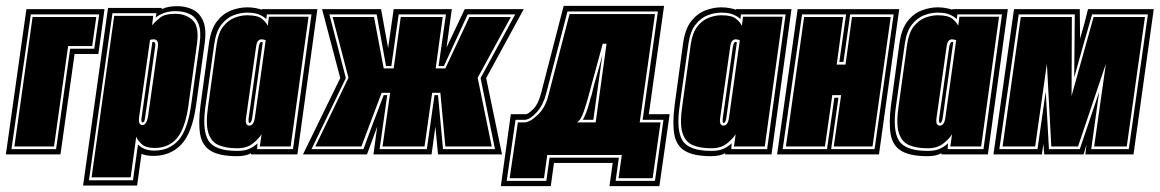

<svg xmlns="http://www.w3.org/2000/svg" viewBox="-48 -526 3950 654"><path d="M-28 0 42 -495H308L287 -342H206L158 0ZM-9 -18H143L191 -360H273L290 -477H57ZM1 -27 63 -468H280L266 -369H184L136 -27Z M235 106 320 -499H503V-495Q516 -501 529.5 -503Q543 -505 556 -505Q585 -505 608.5 -493.5Q632 -482 644 -454.5Q656 -427 649 -377L620 -168Q607 -74 570 -34.5Q533 5 475 5Q449 5 434 -2L419 106ZM255 88H405L422 -34Q430 -25 444 -19Q458 -13 478 -13Q528 -13 559.5 -48Q591 -83 603 -168L632 -377Q638 -421 628 -445Q618 -469 597.5 -478.5Q577 -488 550 -488Q527 -488 510 -481.5Q493 -475 482 -466L485 -481H335ZM264 78 341 -472H474L470 -440Q481 -453 497.5 -466Q514 -479 548 -479Q585 -479 608 -457.5Q631 -436 623 -377L594 -168Q583 -88 554.5 -55Q526 -22 479 -22Q450 -22 436.5 -33.5Q423 -45 416 -60L397 78ZM437 -100Q451 -100 456 -128L490 -368Q493 -392 475 -392Q467 -392 463 -390L426 -128Q422 -100 437 -100ZM438 -109Q432 -109 434 -124L471 -383H475Q482 -383 481 -370L446 -124Q444 -109 438 -109Z M760 6Q701 6 671 -11.5Q641 -29 634 -67.5Q627 -106 635 -168L664 -380Q671 -428 691.5 -454Q712 -480 739.5 -490.5Q767 -501 794 -501Q809 -501 822 -498.5Q835 -496 844 -493V-495H1033L965 0H807V-4Q788 6 760 6ZM760 -12Q786 -12 802 -19.5Q818 -27 829 -38L828 -18H950L1013 -477H861L859 -461Q850 -470 834.5 -476.5Q819 -483 794 -483Q771 -483 747.5 -474Q724 -465 706 -442Q688 -419 682 -377L652 -165Q640 -82 662 -47Q684 -12 760 -12ZM760 -21Q721 -21 696 -32Q671 -43 661.5 -74Q652 -105 661 -165L690 -376Q696 -415 712.5 -436Q729 -457 751 -465.5Q773 -474 794 -474Q829 -474 843.5 -462.5Q858 -451 864 -438L868 -469H1003L942 -27H837L843 -69Q834 -54 813.5 -37.5Q793 -21 760 -21ZM801 -98Q816 -98 820 -124L857 -389Q850 -392 842 -392Q836 -392 831 -386.5Q826 -381 824 -365L790 -124Q788 -109 791.5 -103.5Q795 -98 801 -98ZM802 -107Q800 -107 799 -110.5Q798 -114 799 -124L833 -364Q836 -383 842 -383Q845 -383 847 -382L811 -124Q808 -107 802 -107Z M984 0 1111 -260 1049 -495H1250L1274 -362L1293 -495H1491L1473 -364L1535 -495H1736L1608 -260L1662 0H1444L1435 -95L1422 0H1224L1237 -95L1202 0ZM1013 -18H1190L1224 -110Q1233 -134 1242 -157Q1251 -180 1259 -202H1271L1245 -18H1406L1432 -202H1444L1461 -18H1638L1589 -260L1707 -477H1545L1464 -301H1446L1471 -477H1310L1285 -301H1267L1235 -477H1074L1130 -260ZM1026 -27 1139 -261 1085 -468H1226L1259 -293H1293L1317 -468H1460L1436 -293H1469L1551 -468H1692L1579 -261L1627 -27H1469L1452 -210H1424L1398 -27H1255L1281 -210H1252L1183 -27Z M1658 108 1692 -137H1744Q1752 -138 1770 -156Q1785 -171 1795 -208L1872 -506H2214L2162 -137H2233L2198 108H2028L2039 29H1839L1828 108ZM1678 90H1813L1824 11H2060L2049 90H2183L2212 -118H2141L2193 -487H1885L1812 -206Q1802 -168 1781 -144.5Q1760 -121 1742 -118H1708ZM1688 81 1716 -109H1741Q1761 -112 1786 -137Q1811 -162 1821 -205L1892 -478H2183L2131 -109H2202L2175 81H2059L2070 2H1816L1805 81ZM1917 -109H1981L2018 -377H2005L1958 -204Q1951 -178 1941 -147.5Q1931 -117 1917 -109ZM1937 -118Q1946 -133 1952.5 -153Q1959 -173 1964 -193L1967 -202Q1975 -237 1985 -270Q1990 -287 1995 -305Q2000 -323 2004 -340L1973 -118Z M2375 6Q2316 6 2286 -11.5Q2256 -29 2249 -67.5Q2242 -106 2250 -168L2279 -380Q2286 -428 2306.5 -454Q2327 -480 2354.5 -490.5Q2382 -501 2409 -501Q2424 -501 2437 -498.5Q2450 -496 2459 -493V-495H2648L2580 0H2422V-4Q2403 6 2375 6ZM2375 -12Q2401 -12 2417 -19.5Q2433 -27 2444 -38L2443 -18H2565L2628 -477H2476L2474 -461Q2465 -470 2449.5 -476.5Q2434 -483 2409 -483Q2386 -483 2362.5 -474Q2339 -465 2321 -442Q2303 -419 2297 -377L2267 -165Q2255 -82 2277 -47Q2299 -12 2375 -12ZM2375 -21Q2336 -21 2311 -32Q2286 -43 2276.5 -74Q2267 -105 2276 -165L2305 -376Q2311 -415 2327.5 -436Q2344 -457 2366 -465.5Q2388 -474 2409 -474Q2444 -474 2458.5 -462.5Q2473 -451 2479 -438L2483 -469H2618L2557 -27H2452L2458 -69Q2449 -54 2428.5 -37.5Q2408 -21 2375 -21ZM2416 -98Q2431 -98 2435 -124L2472 -389Q2465 -392 2457 -392Q2451 -392 2446 -386.5Q2441 -381 2439 -365L2405 -124Q2403 -109 2406.5 -103.5Q2410 -98 2416 -98ZM2417 -107Q2415 -107 2414 -110.5Q2413 -114 2414 -124L2448 -364Q2451 -383 2457 -383Q2460 -383 2462 -382L2426 -124Q2423 -107 2417 -107Z M2599 0 2669 -495H3015L2946 0ZM2618 -18H2769L2794 -193H2808L2783 -18H2931L2996 -477H2848L2825 -315H2811L2834 -477H2684ZM2629 -27 2691 -468H2824L2802 -306H2832L2854 -468H2986L2924 -27H2792L2817 -202H2787L2762 -27Z M3112 6Q3053 6 3023 -11.5Q2993 -29 2986 -67.5Q2979 -106 2987 -168L3016 -380Q3023 -428 3043.5 -454Q3064 -480 3091.5 -490.5Q3119 -501 3146 -501Q3161 -501 3174 -498.5Q3187 -496 3196 -493V-495H3385L3317 0H3159V-4Q3140 6 3112 6ZM3112 -12Q3138 -12 3154 -19.5Q3170 -27 3181 -38L3180 -18H3302L3365 -477H3213L3211 -461Q3202 -470 3186.5 -476.5Q3171 -483 3146 -483Q3123 -483 3099.5 -474Q3076 -465 3058 -442Q3040 -419 3034 -377L3004 -165Q2992 -82 3014 -47Q3036 -12 3112 -12ZM3112 -21Q3073 -21 3048 -32Q3023 -43 3013.5 -74Q3004 -105 3013 -165L3042 -376Q3048 -415 3064.5 -436Q3081 -457 3103 -465.5Q3125 -474 3146 -474Q3181 -474 3195.5 -462.5Q3210 -451 3216 -438L3220 -469H3355L3294 -27H3189L3195 -69Q3186 -54 3165.5 -37.5Q3145 -21 3112 -21ZM3153 -98Q3168 -98 3172 -124L3209 -389Q3202 -392 3194 -392Q3188 -392 3183 -386.5Q3178 -381 3176 -365L3142 -124Q3140 -109 3143.5 -103.5Q3147 -98 3153 -98ZM3154 -107Q3152 -107 3151 -110.5Q3150 -114 3151 -124L3185 -364Q3188 -383 3194 -383Q3197 -383 3199 -382L3163 -124Q3160 -107 3154 -107Z M3336 0 3406 -495H3630L3631 -394Q3635 -408 3638.5 -421Q3642 -434 3646 -447L3658 -495H3882L3813 0H3649L3653 -34L3643 0H3509L3506 -36L3501 0ZM3356 -18H3486L3514 -214L3525 -18H3630L3696 -213L3669 -18H3797L3862 -477H3672Q3657 -426 3641.5 -371Q3626 -316 3611 -262L3613 -477H3422ZM3367 -27 3429 -468H3603L3602 -199L3677 -468H3852L3790 -27H3679L3719 -309L3624 -27H3533L3518 -309L3478 -27Z"/></svg>

Font: Alumni Sans Collegiate One
Style: Italic
Weight: 400
Italic angle: -8°
Designer: Robert E. Leuschke
Foundry: Robert E. Leuschke
Version: Version 1.100